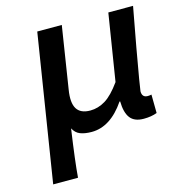

<svg xmlns="http://www.w3.org/2000/svg" viewBox="-103 -582 805 864"><g transform="rotate(-15 300.0 -149.5)"><path d="M39.1 191.9 147.9 -491.2H262.2L216.8 -202.1Q207 -142.6 224.4 -114.3Q241.7 -85.9 287.1 -85.9Q323.7 -85.9 357.4 -106.4Q391.1 -127 429.2 -180.2L479 -491.2H594.2Q576.7 -398.9 560.3 -307.6Q543.9 -216.3 535.4 -165.5Q526.9 -114.7 526.9 -110.8Q526.9 -82 553.2 -82Q562 -82 570.8 -84L571.8 2Q545.4 12.2 509.8 12.2Q466.8 12.2 447.3 -12.9Q427.7 -38.1 426.8 -90.8H423.8Q356 8.8 268.1 8.8Q236.8 8.8 215.3 0.5Q193.8 -7.8 182.1 -30.8Q160.2 120.1 154.8 191.9Z"/></g></svg>

Font: Office Code Pro Medium Italic
Style: Regular
Weight: 500
Italic angle: -9°
Designer: Nathan Rutzky & Paul D. Hunt
Foundry: Adobe Systems Incorporated
Version: Version 1.004;PS 001.004;hotconv 1.0.70;makeotf.lib2.5.58329